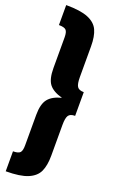

<svg xmlns="http://www.w3.org/2000/svg" viewBox="-185 -883 639 1066"><g transform="rotate(20 134.0 -350.0)"><path d="M215 -673V-491Q215 -451 225 -435.5Q235 -420 264 -420V-280Q235 -280 225 -264.5Q215 -249 215 -209V-27Q215 31 198.5 67Q182 103 137 122Q92 141 7 141V23Q38 23 48.5 12Q59 1 59 -31V-211Q59 -276 83.5 -306Q108 -336 161 -349Q106 -364 83 -393.5Q60 -423 60 -489V-669Q60 -701 49.5 -712Q39 -723 7 -723V-841Q92 -841 137 -822.5Q182 -804 198.5 -768Q215 -732 215 -673Z"/></g></svg>

Font: Fira Sans Compressed ExtraBold
Style: Regular
Weight: 800
Width: 1
Designer: bBox Type GmbH & Carrois Corporate GbR & Edenspiekermann AG
Foundry: bBox Type GmbH & Carrois Corporate GbR & Edenspiekermann AG
Version: Version 4.301